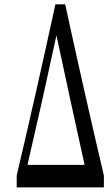

<svg xmlns="http://www.w3.org/2000/svg" viewBox="-20 -772 491 870"><path d="M231 -752.4H275.4Q359.9 -362.8 450.7 23.4Q450.7 53.2 450.7 77.1H55.7Q55.7 53.7 55.7 23.4Q146.5 -362.8 231 -752.4ZM104.5 -24.9H363.3Q298.8 -316.4 235.8 -611.8Q172.4 -316.4 104.5 -24.9Z"/></svg>

Font: Scarab Serif
Style: Light
Weight: 300
Designer: John Roberts
Foundry: Scarab
Version: 1.0